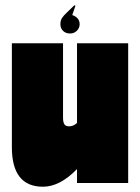

<svg xmlns="http://www.w3.org/2000/svg" viewBox="-20 -694 531 728"><path d="M466 -530V0H272V-53Q207 14 143 14Q25 14 25 -136V-530H219V-248Q219 -231 224 -223Q229 -215 242 -215Q259 -215 272 -228V-530ZM209 -602Q209 -616 215 -625.5Q221 -635 235 -648L262 -674L266 -672L254 -637Q282 -627 282 -602Q282 -588 271.5 -577.5Q261 -567 246 -567Q229 -567 219 -577Q209 -587 209 -602Z"/></svg>

Font: FFF_tuoi-tre Text
Style: Regular
Weight: 700
Designer: bBox Type GmbH
Foundry: bBox Type GmbH
Version: Version 1.001